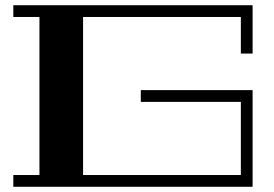

<svg xmlns="http://www.w3.org/2000/svg" viewBox="-20 -715 1049 735"><path d="M902 -510V-650H298V-45H902V-325H519V-370H947V0H31V-45H131V-650H31V-695H947V-510Z"/></svg>

Font: Geostar Fill
Style: Regular
Weight: 400
Designer: Joe Prince
Foundry: Joe Prince
Version: Version 1.002